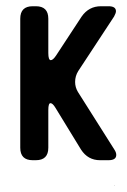

<svg xmlns="http://www.w3.org/2000/svg" viewBox="-20 -505 408 616"><path d="M85 9H95Q135 9 135 -31V-152Q135 -174 142 -174Q149 -174 158 -159L240 -25Q262 9 301 9H328Q353 9 353 -8Q353 -16 347 -25L230 -210Q221 -225 221 -242Q221 -261 231 -277L346 -452Q352 -463 352 -469Q352 -485 328 -485H304Q265 -485 242 -452L160 -327Q150 -312 143 -312Q135 -312 135 -335V-445Q135 -485 95 -485H85Q45 -485 45 -445V-31Q45 9 85 9ZM347 91V89H346Z"/></svg>

Font: WD-XL Lubrifont TC
Style: Regular
Weight: 400
Designer: [WD-XL Lubrifont] Copyright 2020-2022 (c) NightFurySL2001, Skr-ZERO; [ZCOOL QingKe HuangYou] Copyright 2018-2022 (c) The
Version: Version 2.001;hotconv 1.1.1;makeotfexe 2.6.0